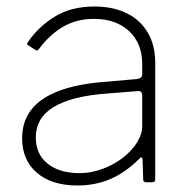

<svg xmlns="http://www.w3.org/2000/svg" viewBox="-20 -560 578 590"><path d="M408 -72Q367 -31 320.5 -10.5Q274 10 218 10Q139 10 93.5 -29Q48 -68 48 -135Q48 -186 75.5 -222Q103 -258 158 -279.5Q213 -301 295 -308L400 -317Q408 -318 412.5 -321.5Q417 -325 417 -332V-363Q417 -427 376.5 -464.5Q336 -502 268 -502Q216 -502 175 -478.5Q134 -455 100 -410Q97 -406 95 -405Q93 -404 90 -406L66 -421Q64 -423 63.5 -425Q63 -427 66 -431Q98 -478 148.5 -509Q199 -540 270 -540Q327 -540 369 -519.5Q411 -499 434 -460Q457 -421 457 -367V-10Q457 -4 454.5 -2Q452 0 447 0H429Q425 0 422.5 -2Q420 -4 420 -9L418 -70Q416 -82 408 -72ZM417 -266Q417 -282 403 -280L314 -273Q255 -269 212.5 -258Q170 -247 143 -230Q116 -213 103 -190Q90 -167 90 -138Q90 -86 126.5 -57Q163 -28 224 -28Q261 -28 296.5 -41.5Q332 -55 360 -77Q388 -100 402.5 -124.5Q417 -149 417 -171V-266Z"/></svg>

Font: Libre Franklin Thin
Style: Regular
Weight: 100
Designer: Pablo Impallari, Rodrigo Fuenzalida, Nhung Nguyen
Foundry: Impallari Type
Version: Version 3.000